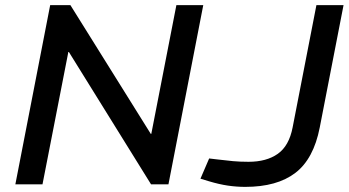

<svg xmlns="http://www.w3.org/2000/svg" viewBox="-20 -720 1362 750"><path d="M40 0 176 -700H255L569 -197H571L669 -700H774L638 0H570L249 -517H247L146 0ZM938 10Q904 10 870 5Q836 0 796 -12L763 -22L797 -101L831 -97Q864 -93 890.5 -90.5Q917 -88 951 -88Q1021 -88 1065 -119Q1109 -150 1123 -222L1216 -700H1322L1229 -222Q1205 -99 1133.5 -44.5Q1062 10 938 10Z"/></svg>

Font: REM
Style: Italic
Weight: 400
Italic angle: -11°
Designer: Octavio Pardo
Foundry: Ashler Design
Version: Version 1.005;gftools[0.9.28]